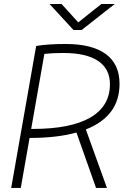

<svg xmlns="http://www.w3.org/2000/svg" viewBox="-20 -918 626 938"><path d="M34.7 0 156.7 -693.4Q212.4 -703.1 300.3 -703.1Q430.2 -703.1 497.1 -653.8Q564 -604.5 564 -508.3Q564 -350.1 399.4 -285.6L502.4 0H449.2L353.5 -270.5Q258.8 -244.1 124.5 -244.1L81.5 0ZM132.3 -288.1H139.6Q325.7 -288.1 421.4 -343.8Q517.1 -399.4 517.1 -506.8Q517.1 -581.5 459.2 -620.4Q401.4 -659.2 289.1 -659.2Q237.3 -659.2 196.8 -654.8ZM338.9 -771.5 222.2 -898.4H280.8L362.3 -808.6L475.1 -898.4H540.5L378.9 -771.5Z"/></svg>

Font: Cascadia Mono PL ExtraLight
Style: Italic
Weight: 200
Italic angle: -10°
Monospace: yes
Designer: Aaron Bell
Foundry: Saja Typeworks
Version: Version 2404.023; ttfautohint (v1.8.4)